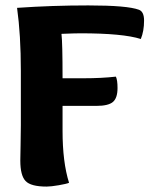

<svg xmlns="http://www.w3.org/2000/svg" viewBox="-20 -686 552 709"><path d="M207 -561Q211 -529 211 -397H290Q354 -397 408 -403Q414 -390 414 -361Q414 -324 397 -309.5Q380 -295 336 -295H211V-203Q211 -87 235 -11Q226 -7 197 -2Q168 3 152 3Q94 3 74.5 -17.5Q55 -38 55 -93Q55 -109 56 -149Q57 -189 57 -224V-424Q57 -557 43 -657Q172 -666 306 -666Q450 -666 493 -650Q512 -643 512 -610Q512 -571 500 -542Q434 -563 277 -563Q257 -563 207 -561Z"/></svg>

Font: Overlock Black
Style: Regular
Weight: 900
Designer: Dario Muhafara
Foundry: Dario Manuel Muhafara
Version: Version 1.002